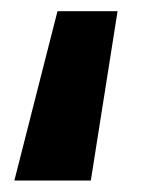

<svg xmlns="http://www.w3.org/2000/svg" viewBox="-20 -104 280 334"><path d="M5 210 80 -84.5H184.5L138 210Z"/></svg>

Font: Geologica Roman SemiBold
Style: Regular
Weight: 600
Designer: Sindre Bremnes, Frode Helland
Foundry: Monokrom Skriftforlag AS
Version: Version 1.010;gftools[0.9.28]